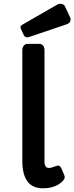

<svg xmlns="http://www.w3.org/2000/svg" viewBox="-20 -992 395 1020"><path d="M216.3 -134.3Q216.3 -99.6 240.7 -99.6Q248.5 -99.6 260.7 -104Q283.2 -112.3 288.1 -112.3Q299.3 -112.3 305.7 -98.1L320.8 -63.5Q323.7 -56.2 323.7 -49.8Q323.7 -38.6 305.2 -22.5Q268.1 8.3 208 8.3Q98.6 8.3 98.6 -137.7V-727.1Q98.6 -740.2 106.4 -749.5Q114.3 -758.8 125 -758.8H190.4Q201.7 -758.8 209 -749.5Q216.3 -740.2 216.3 -727.1ZM134.3 -795.4Q114.7 -788.6 106.4 -805.2L91.3 -837.9Q84 -852.5 98.6 -860.8L277.8 -963.9Q289.6 -971.7 299.8 -971.7Q319.3 -971.7 324.7 -959L351.1 -902.8Q355 -895 355 -888.2Q355 -870.1 334 -862.8Z"/></svg>

Font: Capriola
Style: Regular
Weight: 400
Designer: Viktoriya Grabowska
Foundry: Viktoriya Grabowska
Version: Version 1.007